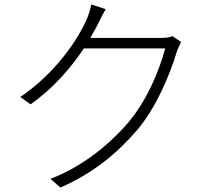

<svg xmlns="http://www.w3.org/2000/svg" viewBox="-20 -817 938 861"><path d="M71 -382 117 -349C223 -424 300 -516 356 -600H721C694 -499 637 -362 552 -264C456 -153 333 -63 206 -15L251 24C397 -40 504 -128 596 -235C681 -336 740 -478 773 -585C776 -596 787 -618 792 -629L753 -655C741 -649 725 -647 700 -647H385C401 -674 415 -700 426 -723C433 -737 442 -756 454 -776L389 -797C386 -776 376 -747 370 -733C330 -640 229 -489 71 -382Z"/></svg>

Font: GenEiGothic-pro-Light
Style: Regular
Weight: 300
Designer: Ryoko NISHIZUKA (kana & ideographs); Paul D. Hunt (Latin, Greek & Cyrillic); Wenlong ZHANG (bopomofo); Sandoll Communica
Foundry: Adobe Systems Incorporated; o_tamon
Version: Version 1.000.140830